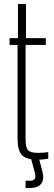

<svg xmlns="http://www.w3.org/2000/svg" viewBox="-20 -790 269 957"><path d="M169.5 6Q111 6 89.2 -17.2Q67.5 -40.5 67.5 -99V-566H27.5V-600H69.5V-770H109.5V-600H208.5V-566H107.5V-95Q107.5 -56 119 -42Q130.5 -28 171.5 -28Q187.5 -28 197.2 -29Q207 -30 220.5 -32V1Q208.5 3 195.8 4.5Q183 6 169.5 6ZM107.5 147V111H127.5Q148 111 153.8 100.5Q159.5 90 152.5 66L134.5 0H174.5L191.5 66Q201.5 105 185.2 126Q169 147 128.5 147Z"/></svg>

Font: Big Shoulders Text SC Thin
Style: Regular
Weight: 100
Designer: Patric King
Foundry: XO Type Co
Version: Version 2.002